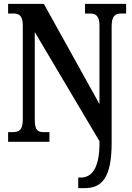

<svg xmlns="http://www.w3.org/2000/svg" viewBox="-20 -734 685 994"><path d="M385 240H419C510 240 558 182 558 5V-598C558 -651 577 -664 606 -664H633V-714H420V-664H447C474 -664 495 -653 495 -602V-195L207 -714H22V-664H49C76 -664 98 -656 98 -602V-116C98 -58 77 -50 43 -50H22V0H236V-50H208C176 -50 160 -58 160 -116V-568L495 -3V9C495 137 454 185 400 185H385Z"/></svg>

Font: Noto Serif Khmer ExtraCondensed
Style: Bold
Weight: 700
Width: 2
Designer: Danh Hong and the Monotype Design Team
Foundry: Monotype Imaging Inc.
Version: Version 2.004